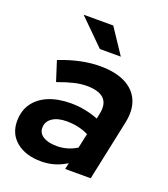

<svg xmlns="http://www.w3.org/2000/svg" viewBox="-136 -834 818 937"><g transform="rotate(20 272.5 -366.0)"><path d="M185.6 5.6Q105 5.6 56.9 -33.9Q8.8 -73.3 8.8 -139.4Q8.8 -192.7 35.3 -231Q61.7 -269.3 110.9 -290.2Q160.1 -311 227.9 -311Q264.7 -311 301.2 -303.8Q337.7 -296.6 370 -283.8L375.8 -311.3Q387 -364.3 360.3 -390.8Q333.7 -417.2 269.7 -417.2Q241.3 -417.2 206.5 -409.2Q171.7 -401.1 122.6 -383.2L89.7 -485.9Q148.1 -508.6 200.3 -519.3Q252.4 -530 298.9 -530Q378.3 -530 429.8 -504.2Q481.3 -478.3 502.1 -429.8Q522.8 -381.3 508.4 -313.4L442.1 0H309.5L316.4 -32.4Q284.5 -12.7 252.7 -3.6Q220.8 5.6 185.6 5.6ZM231.8 -90.8Q260 -90.8 285.9 -98.3Q311.7 -105.8 335.1 -120.3L351.5 -196.4Q299.6 -221.3 238.3 -221.3Q191 -221.3 163.4 -202.3Q135.8 -183.3 135.8 -150.7Q135.8 -123 161.4 -106.9Q186.9 -90.8 231.8 -90.8ZM268.4 -607.9 136.7 -738.2H290.5L377.2 -607.9Z"/></g></svg>

Font: Red Hat Display VF
Style: Italic
Weight: 300
Italic angle: -12°
Designer: Pentagram, MCKL
Foundry: Pentagram, MCKL
Version: Version 1.023